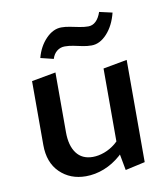

<svg xmlns="http://www.w3.org/2000/svg" viewBox="-75 -702 678 775"><g transform="rotate(-10 263.5 -314.5)"><path d="M216 6Q152 6 110 -35Q68 -76 68 -148V-410L167 -428V-183Q167 -128 190 -97Q213 -66 257 -66Q280 -66 304.5 -75Q329 -84 350.5 -101.5Q372 -119 386 -146L418 -122Q393 -80 360.5 -51.5Q328 -23 291 -8.5Q254 6 216 6ZM378 9 361 -83V-410L459 -428V-9ZM170 -483 117 -496Q129 -542 158.5 -572.5Q188 -603 222 -603Q238 -603 256 -599.5Q274 -596 293.5 -592Q313 -588 330 -588Q348 -588 361.5 -601Q375 -614 383 -638L436 -626Q423 -574 393.5 -542Q364 -510 330 -510Q311 -510 292.5 -514Q274 -518 256.5 -521.5Q239 -525 222 -525Q204 -525 190 -514Q176 -503 170 -483Z"/></g></svg>

Font: Ysabeau SemiBold
Style: Regular
Weight: 600
Designer: Christian Thalmann (Catharsis Fonts)
Version: Version 2.000;gftools[0.9.27.dev2+g8671c4b]